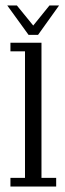

<svg xmlns="http://www.w3.org/2000/svg" viewBox="-20 -679 238 699"><path d="M18 0V-31.5H71V-492H18V-523.5H131V-31.5H184.5V0ZM84 -552 6.5 -659H41.5L101 -586L160 -659H195L118.5 -552Z"/></svg>

Font: Imbue Light
Style: Regular
Weight: 300
Designer: Tyler Finck
Foundry: Etcetera Type Company
Version: Version 1.102